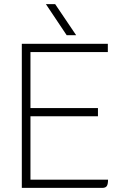

<svg xmlns="http://www.w3.org/2000/svg" viewBox="-20 -913 600 933"><path d="M505 -40Q505 -18 499 -9Q493 0 477 0H86V-700H504V-660H128V-388H456V-348H128V-40ZM203 -893H248L350 -742H304Z"/></svg>

Font: Krub ExtraLight
Style: Regular
Weight: 275
Designer: Ekaluck Peanpanawate
Foundry: Cadson Demak Co.,Ltd.
Version: Version 1.000; ttfautohint (v1.6)